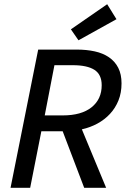

<svg xmlns="http://www.w3.org/2000/svg" viewBox="-20 -890 640 910"><path d="M30 0 161 -655H344Q390 -655 429 -646.5Q468 -638 496.5 -618.5Q525 -599 540.5 -568.5Q556 -538 556 -495Q556 -450 541.5 -414Q527 -378 501.5 -350.5Q476 -323 442 -304.5Q408 -286 368 -277L483 0H379L277 -268H176L123 0ZM192 -343H277Q366 -343 414 -381.5Q462 -420 462 -486Q462 -537 427.5 -559Q393 -581 325 -581H238ZM352 -699 316 -751 488 -870 532 -799Z"/></svg>

Font: Source Code Pro Medium
Style: Italic
Weight: 500
Italic angle: -11°
Monospace: yes
Designer: Paul D. Hunt, Teo Tuominen
Foundry: Adobe Systems Incorporated
Version: Version 1.050;PS 1.000;hotconv 16.6.51;makeotf.lib2.5.65220